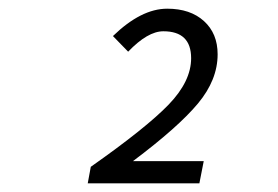

<svg xmlns="http://www.w3.org/2000/svg" viewBox="-20 -817 640 442"><path d="M182 -395 189 -433Q317 -523 368.5 -576.5Q420 -630 420 -683Q420 -745 356 -745Q320 -745 275 -698L240 -734Q305 -797 365 -797Q418 -797 449.5 -768.5Q481 -740 481 -692Q481 -633 435.5 -578.5Q390 -524 286 -446H449L439 -395Z"/></svg>

Font: TypoPRO Source Code Pro
Style: Italic
Weight: 400
Italic angle: -11°
Monospace: yes
Designer: Paul D. Hunt, Teo Tuominen
Foundry: Adobe Systems Incorporated
Version: Version 1.030;PS 1.0;hotconv 1.0.84;makeotf.lib2.5.63406